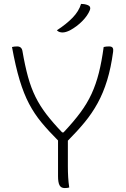

<svg xmlns="http://www.w3.org/2000/svg" viewBox="-20 -946 640 976"><path d="M332 7Q323 10 309 10Q290 10 282.5 -4.5Q275 -19 275 -50V-232Q227 -280 191 -323.5Q155 -367 128 -418Q101 -469 80 -538.5Q59 -608 41 -707Q53 -710 67 -710Q90 -710 94 -687Q107 -611 122.5 -555Q138 -499 160.5 -453.5Q183 -408 216 -365Q249 -322 296 -273H303Q353 -326 388 -373Q423 -420 445.5 -469Q468 -518 482.5 -575.5Q497 -633 507 -707Q519 -710 534 -710Q549 -710 553 -702.5Q557 -695 555 -683Q544 -601 524.5 -537.5Q505 -474 476.5 -422Q448 -370 410 -324Q372 -278 325 -231V-100Q325 -72 326.5 -45.5Q328 -19 332 7ZM392 -926Q412 -926 426 -920Q436 -916 438 -909Q440 -902 437 -895Q426 -867 398.5 -839Q371 -811 336 -792Q314 -781 298 -781Q291 -781 283.5 -783Q276 -785 269 -792Q317 -823 349 -856Q381 -889 392 -926Z"/></svg>

Font: Recursive Mn Csl St Lt
Style: Regular
Weight: 300
Monospace: yes
Version: Version 1.079;hotconv 1.0.112;makeotfexe 2.5.65598; ttfautoh